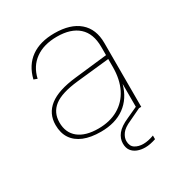

<svg xmlns="http://www.w3.org/2000/svg" viewBox="-163 -620 850 908"><g transform="rotate(-30 262.0 -165.5)"><path d="M429 -15 435 0 370 31Q333 47 319 66.5Q305 86 305 105Q305 133 323.5 145Q342 157 369 157Q395 157 427 145V165Q412 170 397 173Q382 176 369 176Q345 176 326 168.5Q307 161 296 146Q285 131 285 107Q285 80 303.5 56.5Q322 33 366 14ZM425 0V-138Q406 -68 354.5 -30.5Q303 7 224 7Q169 7 131 -8.5Q93 -24 73 -54Q53 -84 53 -128Q53 -190 100.5 -227Q148 -264 248 -275L425 -295V-341Q425 -413 384 -450Q343 -487 267 -487Q195 -487 149 -454Q103 -421 89 -360L70 -367Q87 -436 136.5 -471.5Q186 -507 265 -507Q352 -507 399.5 -466Q447 -425 447 -349V0ZM425 -274 247 -255Q155 -245 115 -214Q75 -183 75 -129Q75 -73 113 -42.5Q151 -12 221 -12Q284 -12 330 -38.5Q376 -65 400.5 -114Q425 -163 425 -231Z"/></g></svg>

Font: Albert Sans Thin
Style: Regular
Weight: 250
Designer: Andreas Rasmussen
Foundry: a.Foundry
Version: Version 1.025